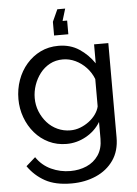

<svg xmlns="http://www.w3.org/2000/svg" viewBox="-62 -777 748 1047"><g transform="rotate(-5 312.0 -253.5)"><path d="M279 6Q226 6 181.5 -15.5Q137 -37 105 -74.5Q73 -112 55.5 -160Q38 -208 38 -260Q38 -315 55.5 -364Q73 -413 105.5 -450.5Q138 -488 182 -509.5Q226 -531 280 -531Q345 -531 393.5 -499Q442 -467 475 -418V-522H553V-6Q553 68 517.5 119Q482 170 421.5 196.5Q361 223 287 223Q199 223 143 192Q87 161 50 108L101 63Q132 109 181.5 132Q231 155 287 155Q335 155 375.5 137.5Q416 120 440.5 84Q465 48 465 -6V-98Q436 -50 385.5 -22Q335 6 279 6ZM306 -66Q334 -66 360 -76Q386 -86 408 -102.5Q430 -119 445 -140Q460 -161 465 -183V-333Q451 -369 425 -396.5Q399 -424 366 -439.5Q333 -455 298 -455Q258 -455 226.5 -438Q195 -421 173 -392.5Q151 -364 139 -329Q127 -294 127 -258Q127 -219 141 -184.5Q155 -150 179 -123Q203 -96 236 -81Q269 -66 306 -66ZM335 -730 315 -664H340V-589H262V-664L292 -730Z"/></g></svg>

Font: Raleway Thin Medium
Style: Regular
Weight: 500
Version: Version 4.026